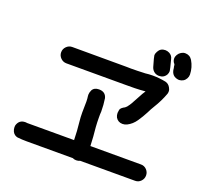

<svg xmlns="http://www.w3.org/2000/svg" viewBox="-132 -953 1144 1083"><g transform="rotate(20 440.0 -411.0)"><path d="M94 -126 97 -125Q95 -125 94 -126ZM94 -126 95 -125H380Q379 -179 373 -232Q370 -259 370 -287L371 -354Q371 -370 370 -373Q369 -376 369 -380L368 -393Q368 -406 375 -421Q386 -442 415 -442Q454 -442 463 -407Q469 -368 469 -328Q469 -314 468 -311V-292Q468 -265 470 -236Q476 -181 478 -125H782Q802 -125 816 -110.5Q830 -96 830 -76Q830 -56 816 -41.5Q802 -27 782 -27H452Q442 -22 430 -22Q418 -22 408 -27H131Q103 -27 75 -30Q55 -34 45 -53Q39 -66 39 -79L40 -90Q51 -126 87 -126ZM820 -646Q775 -649 770 -695V-698Q767 -708 767 -715Q767 -716 766 -719.5Q765 -723 761 -726Q753 -738 753 -751Q753 -763 760 -774.5Q767 -786 778.5 -793Q790 -800 802 -800Q830 -800 845 -776Q867 -739 868 -696Q868 -683 862 -672Q849 -648 820 -646ZM705 -629Q693 -629 682 -635Q665 -645 659 -664Q642 -722 642 -729Q642 -741 649 -753Q662 -778 691 -778Q703 -778 715 -772Q734 -762 738 -742Q754 -682 754 -675Q754 -664 749 -654Q735 -629 705 -629ZM605 -304Q578 -304 564 -327Q558 -339 558 -353Q558 -359 560.5 -372Q563 -385 589 -398V-399Q594 -402 594 -403Q602 -411 602 -413Q610 -421 634 -467Q643 -485 653 -502L665 -521Q647 -520 630.5 -518.5Q614 -517 549 -517H191Q171 -517 156.5 -531.5Q142 -546 142 -566Q142 -586 156.5 -600.5Q171 -615 191 -615Q502 -615 516.5 -614.5Q531 -614 544 -614Q583 -614 622 -616H627Q650 -619 673 -619Q713 -619 752 -611Q771 -606 781 -588Q788 -577 788 -565Q788 -558 786 -551Q768 -502 740 -457Q727 -436 716 -413Q701 -384 681 -354.5Q661 -325 631 -310Q618 -304 605 -304Z"/></g></svg>

Font: Bad Comic
Style: Regular
Weight: 400
Designer: GGBotNet
Foundry: f0n7
Version: 0.9